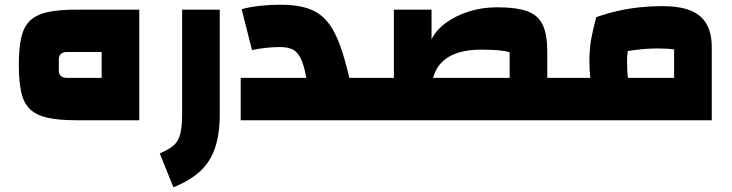

<svg xmlns="http://www.w3.org/2000/svg" viewBox="-20 -511 3110 816"><path d="M303 0Q230 0 182.5 -10.5Q135 -21 108 -46.5Q81 -72 70.5 -118Q60 -164 60 -235Q60 -306 70.5 -352Q81 -398 108 -423.5Q135 -449 182.5 -459.5Q230 -470 303 -470H572V0ZM265 -180H412V-290H265Q248 -290 239 -282Q230 -274 230 -259V-211Q230 -196 239 -188Q248 -180 265 -180Z M717 285 659 141Q699 124 719 106Q739 88 746.5 57Q754 26 754 -28V-470H914V-28Q914 57 894.5 116Q875 175 832 215.5Q789 256 717 285Z M1434 0V-180H1524V0ZM1003 0V-180H1282Q1275 -218 1266 -243.5Q1257 -269 1244.5 -284Q1232 -299 1213.5 -305Q1195 -311 1169 -311Q1139 -311 1108 -307.5Q1077 -304 1051 -298L1007 -472Q1039 -481 1082.5 -486Q1126 -491 1169 -491Q1225 -491 1266.5 -481.5Q1308 -472 1339 -449.5Q1370 -427 1393.5 -387Q1417 -347 1436 -286.5Q1455 -226 1474 -140V0ZM1524 0V-180Q1533 -180 1538.5 -155Q1544 -130 1544 -90Q1544 -48 1538.5 -24Q1533 0 1524 0Z M2306 0V-180H2376V0ZM2146 0V-289Q2111 -300 2025 -300Q1921 -300 1867.5 -255.5Q1814 -211 1814 -124H1654V-470H1814V-344Q1834 -384 1876 -414.5Q1918 -445 1974 -462.5Q2030 -480 2092 -480Q2175 -480 2221.5 -463Q2268 -446 2287 -404.5Q2306 -363 2306 -290V0ZM1524 0V-180H2306V0ZM1524 0Q1515 0 1509.5 -24Q1504 -48 1504 -90Q1504 -130 1509.5 -155Q1515 -180 1524 -180ZM2376 0V-180Q2385 -180 2390.5 -155Q2396 -130 2396 -90Q2396 -48 2390.5 -24Q2385 0 2376 0Z M2376 0V-180H2845V-301Q2832 -303 2814.5 -304Q2797 -305 2775 -305Q2727 -305 2678 -298.5Q2629 -292 2577 -279L2514 -438Q2559 -454 2605.5 -464.5Q2652 -475 2699.5 -480Q2747 -485 2795 -485Q2868 -485 2914 -466.5Q2960 -448 2982.5 -409.5Q3005 -371 3005 -310V0ZM2538 -52Q2507 -87 2496 -136.5Q2485 -186 2485 -253Q2485 -302 2492.5 -344.5Q2500 -387 2514 -438L2681 -404Q2664 -357 2654.5 -323.5Q2645 -290 2645 -253Q2645 -213 2647.5 -188.5Q2650 -164 2656.5 -146.5Q2663 -129 2674 -110ZM2376 0Q2367 0 2361.5 -24Q2356 -48 2356 -90Q2356 -130 2361.5 -155Q2367 -180 2376 -180Z"/></svg>

Font: Changa ExtraLight ExtraBold
Style: Regular
Weight: 800
Version: Version 3.002; ttfautohint (v1.8.2)